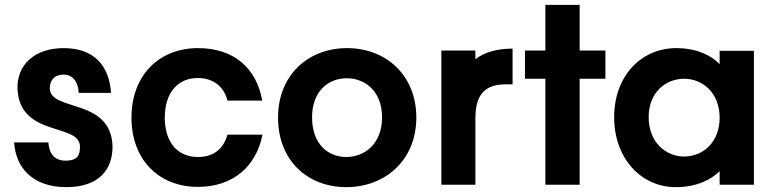

<svg xmlns="http://www.w3.org/2000/svg" viewBox="-20 -760 3191 790"><path d="M253 10C387 10 443 -62 443 -157C438 -359 185 -299 185 -397C185 -432 206 -453 241 -453C281 -453 301 -423 304 -378H437C429 -491 366 -562 242 -562C120 -562 49 -491 52 -395C60 -194 309 -255 309 -157C309 -124 302 -99 249 -99C205 -99 182 -128 179 -174H38C45 -70 114 10 253 10Z M795 -562C634 -562 521 -450 521 -276C521 -102 634 9 795 9C940 9 1035 -77 1060 -206H916C899 -147 859 -114 794 -114C712 -114 658 -173 658 -276C658 -379 712 -439 794 -439C859 -439 902 -402 916 -346H1059C1035 -482 940 -562 795 -562Z M1405 10C1565 10 1693 -101 1693 -276C1693 -451 1568 -562 1408 -562C1248 -562 1124 -451 1124 -276C1124 -101 1244 10 1405 10ZM1264 -277C1264 -386 1332 -438 1407 -438C1481 -438 1552 -386 1552 -277C1552 -167 1479 -114 1405 -114C1330 -114 1264 -167 1264 -277Z M1796 -552V0H1936V-273C1936 -381 1984 -413 2063 -413H2089V-560C2021 -560 1970 -543 1936 -516V-552Z M2365 0V-436H2471V-552H2365V-740H2224V-552H2140V-436H2224V0Z M2760 10C2848 10 2908 -22 2941 -56V0H3082V-551H2941V-496C2909 -530 2850 -562 2762 -562C2621 -562 2507 -450 2507 -278C2507 -105 2621 10 2760 10ZM2649 -278C2649 -380 2719 -436 2795 -436C2871 -436 2941 -378 2941 -276C2941 -173 2871 -116 2795 -116C2719 -116 2649 -175 2649 -278Z"/></svg>

Font: Malmofest SemiBold
Style: Regular
Weight: 600
Designer: Jonny Pinhorn (Poppins), Kolossal
Version: Version 1.004;Glyphs 3.1.2 (3151)